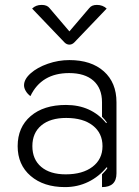

<svg xmlns="http://www.w3.org/2000/svg" viewBox="-20 -754 566 783"><path d="M52 -158Q52 -235 105 -280.5Q158 -326 249 -326Q352 -326 413 -252L416 -254Q408 -266 396 -278V-337Q396 -394 361 -425Q326 -456 262 -456Q149 -456 104 -362Q92 -371 85 -383Q78 -395 78 -406Q78 -431 105 -455Q132 -479 175 -494Q218 -509 263 -509Q352 -509 403.5 -463Q455 -417 455 -337V-47Q455 9 396 9V-43Q414 -61 418 -69L415 -72Q383 -33 339.5 -12Q296 9 245 9Q158 9 105 -36.5Q52 -82 52 -158ZM398 -158Q398 -211 358.5 -242Q319 -273 250 -273Q185 -273 148.5 -242.5Q112 -212 112 -158Q112 -104 148 -73.5Q184 -43 248 -43Q317 -43 357.5 -74Q398 -105 398 -158ZM344 -721Q354 -734 375 -734Q399 -734 415 -719L283 -581Q274 -572 263 -572Q252 -572 243 -581L111 -719Q126 -734 150 -734Q172 -734 182 -721L263 -626Z"/></svg>

Font: K2D ExtraLight
Style: Regular
Weight: 275
Designer: Katatrad Aksorn Co.,Ltd.
Foundry: Cadson Demak Co.,Ltd.
Version: Version 1.000; ttfautohint (v1.6)